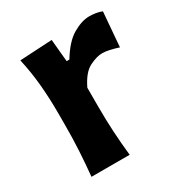

<svg xmlns="http://www.w3.org/2000/svg" viewBox="-138 -671 739 776"><g transform="rotate(-30 231.5 -283.0)"><path d="M68.4 0Q74.2 -59.6 77.4 -115.2Q80.6 -170.9 80.6 -239.7V-294.4Q80.6 -356.9 75 -421.4Q69.3 -485.8 54.7 -551.3L205.6 -559.6L215.3 -455.1H228Q266.1 -518.1 307.6 -542.2Q349.1 -566.4 384.8 -566.4Q397.5 -566.4 413.1 -564.2Q428.7 -562 442.9 -556.2L429.7 -395.5Q410.6 -401.9 390.1 -406.5Q369.6 -411.1 355.5 -411.1Q329.6 -411.1 295.4 -394Q261.2 -377 233.9 -320.3V-231.4Q233.9 -168.9 237.1 -114.3Q240.2 -59.6 246.6 0Z"/></g></svg>

Font: Pinar-DS2-FD Bold
Style: Regular
Weight: 700
Designer: Amin Abedi
Version: Version 3.000